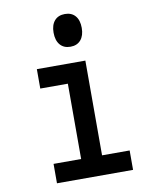

<svg xmlns="http://www.w3.org/2000/svg" viewBox="-93 -925 786 994"><g transform="rotate(-10 300.0 -428.0)"><path d="M125 -600H380V-102H525V0H125V-102H270V-498H125ZM317 -684Q282 -684 262.5 -707Q243 -730 243 -771Q243 -811 262.5 -833.5Q282 -856 317 -856Q352 -856 371.5 -833.5Q391 -811 391 -770Q391 -730 371.5 -707Q352 -684 317 -684Z"/></g></svg>

Font: Martian Mono Condensed
Style: Regular
Weight: 400
Width: 3
Designer: Roman Shamin
Foundry: Evil Martians
Version: Version 1.000